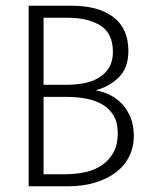

<svg xmlns="http://www.w3.org/2000/svg" viewBox="-20 -650 537 670"><path d="M230 -630Q324 -630 376 -590Q428 -550 428 -472Q428 -414 395.5 -381Q363 -348 314 -335Q342 -330 366 -317.5Q390 -305 408 -285Q426 -265 436.5 -237.5Q447 -210 447 -176Q447 -137 431 -104.5Q415 -72 385 -49Q355 -26 312.5 -13Q270 0 218 0H80V-630ZM132 -354H210Q242 -354 272 -359.5Q302 -365 324.5 -378.5Q347 -392 360.5 -414Q374 -436 374 -469Q374 -533 331 -560.5Q288 -588 216 -588H132ZM132 -42H208Q245 -42 278.5 -49.5Q312 -57 337 -74.5Q362 -92 376.5 -119Q391 -146 391 -185Q391 -222 376.5 -246.5Q362 -271 337 -285.5Q312 -300 279.5 -306Q247 -312 211 -312H132Z"/></svg>

Font: Mukta ExtraLight
Style: Regular
Weight: 275
Designer: Girish Dalvi and Yashodeep Gholap
Foundry: Ek Type
Version: Version 2.538;PS 1.002;hotconv 16.6.51;makeotf.lib2.5.65220;